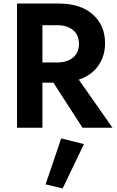

<svg xmlns="http://www.w3.org/2000/svg" viewBox="-20 -720 660 1082"><path d="M76 -700H311Q434 -700 503 -638.5Q572 -577 572 -477Q572 -403 533.5 -349Q495 -295 424 -271L614 0H445L281 -254H219V0H76ZM302 -578H219V-368H302Q358 -368 391.5 -395.5Q425 -423 425 -473Q425 -523 391.5 -550.5Q358 -578 302 -578ZM325 60 453 92 333 342 237 319Z"/></svg>

Font: Von Semi
Style: Regular
Weight: 600
Version: Version 4.000; ttfautohint (v1.8.4.7-5d5b)